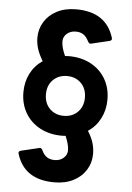

<svg xmlns="http://www.w3.org/2000/svg" viewBox="-58 -791 649 942"><g transform="rotate(5 266.5 -320.5)"><path d="M59 -17Q58 -19 58 -22Q58 -30 68 -33L156 -54L160 -55Q169 -55 173 -46Q184 -22 199.5 -12Q215 -2 237 -2Q264 -2 281.5 -17.5Q299 -33 299 -55Q299 -82 281 -125Q275 -124 263 -124Q202 -124 155 -149Q108 -174 82 -218.5Q56 -263 56 -320Q56 -371 77 -412.5Q98 -454 137 -480Q118 -512 109.5 -538.5Q101 -565 101 -593Q101 -636 123 -671.5Q145 -707 185 -727.5Q225 -748 279 -748Q427 -748 465 -624Q466 -622 466 -619Q466 -611 456 -608L368 -587L363 -586Q356 -586 351 -595Q339 -619 324 -629Q309 -639 287 -639Q260 -639 242.5 -623.5Q225 -608 225 -586Q225 -556 244 -515Q250 -516 263 -516Q324 -516 371 -491Q418 -466 444 -421.5Q470 -377 470 -320Q470 -269 448.5 -227Q427 -185 388 -159Q407 -129 415 -102.5Q423 -76 423 -48Q423 -5 401 30.5Q379 66 339 86.5Q299 107 245 107Q97 107 59 -17ZM359 -320Q359 -364 332 -391Q305 -418 263 -418Q221 -418 194 -391Q167 -364 167 -320Q167 -276 194 -249Q221 -222 263 -222Q305 -222 332 -249Q359 -276 359 -320Z"/></g></svg>

Font: LINE Seed Sans TH App
Style: Bold
Weight: 700
Designer: Dalton Maag Ltd | Thai characters by Cadson Demak Co.,Ltd.
Foundry: Dalton Maag Ltd
Version: Version 1.003